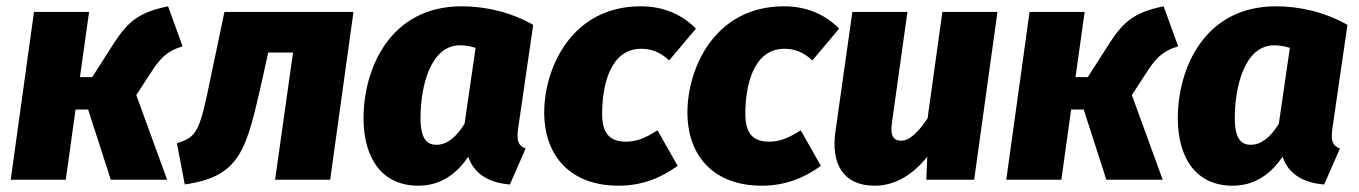

<svg xmlns="http://www.w3.org/2000/svg" viewBox="-20 -571 4317 610"><path d="M514 -551C421 -532 387 -502 344 -437L273 -326H234L263 -533H88L14 0H189L220 -223H260L332 0H511L413 -269L456 -335C486 -382 506 -407 560 -424Z M1103 -533H693L649 -323C614 -150 605 -136 542 -116L567 15C748 -11 763 -98 815 -326L832 -404H911L854 0H1029Z M1447 -551C1217 -551 1135 -350 1135 -196C1135 -65 1196 19 1309 19C1382 19 1431 -20 1468 -73C1486 -16 1539 11 1600 15L1650 -99C1623 -110 1622 -128 1626 -162L1674 -492C1602 -533 1521 -551 1447 -551ZM1441 -427C1461 -427 1474 -424 1491 -419L1456 -178C1429 -134 1399 -111 1367 -111C1339 -111 1316 -126 1316 -196C1316 -295 1347 -427 1441 -427Z M2016 -551C1794 -551 1709 -352 1709 -214C1709 -73 1795 19 1945 19C2019 19 2079 -5 2133 -44L2069 -157C2031 -133 2004 -121 1969 -121C1924 -121 1893 -140 1893 -209C1893 -294 1916 -416 2017 -416C2049 -416 2077 -406 2106 -379L2191 -480C2146 -526 2086 -551 2016 -551Z M2471 -551C2249 -551 2164 -352 2164 -214C2164 -73 2250 19 2400 19C2474 19 2534 -5 2588 -44L2524 -157C2486 -133 2459 -121 2424 -121C2379 -121 2348 -140 2348 -209C2348 -294 2371 -416 2472 -416C2504 -416 2532 -406 2561 -379L2646 -480C2601 -526 2541 -551 2471 -551Z M2759 19C2825 19 2881 -17 2926 -73L2923 0H3075L3149 -533H2974L2927 -195C2901 -156 2872 -124 2843 -124C2821 -124 2807 -136 2814 -183L2863 -533H2688L2634 -151C2620 -49 2660 19 2759 19Z M3677 -551C3584 -532 3550 -502 3507 -437L3436 -326H3397L3426 -533H3251L3177 0H3352L3383 -223H3423L3495 0H3674L3576 -269L3619 -335C3649 -382 3669 -407 3723 -424Z M4034 -551C3804 -551 3722 -350 3722 -196C3722 -65 3783 19 3896 19C3969 19 4018 -20 4055 -73C4073 -16 4126 11 4187 15L4237 -99C4210 -110 4209 -128 4213 -162L4261 -492C4189 -533 4108 -551 4034 -551ZM4028 -427C4048 -427 4061 -424 4078 -419L4043 -178C4016 -134 3986 -111 3954 -111C3926 -111 3903 -126 3903 -196C3903 -295 3934 -427 4028 -427Z"/></svg>

Font: Fira Sans ExtraBold
Style: Italic
Weight: 800
Italic angle: -8°
Designer: bBox Type GmbH & Carrois Corporate GbR & Edenspiekermann AG
Foundry: bBox Type GmbH & Carrois Corporate GbR & Edenspiekermann AG
Version: Version 4.301;PS 004.301;hotconv 1.0.88;makeotf.lib2.5.64775